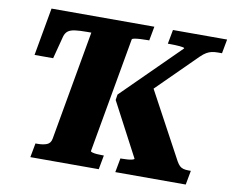

<svg xmlns="http://www.w3.org/2000/svg" viewBox="-78 -810 1098 909"><g transform="rotate(10 471.5 -355.0)"><path d="M530.4 0 543 -68H550.8Q563.8 -68 577.1 -69Q590.4 -70 599.5 -72.5Q608.6 -75 609.2 -78L472.8 -336.8L477 -363.4L749.6 -633.2Q750.2 -636.2 743.8 -637.7Q737.4 -639.2 726.8 -640.1Q716.2 -641 704.2 -641.5Q692.2 -642 680 -642H669.8L682.4 -710H942.8L930.2 -642H911.2Q894.4 -642 881.4 -639.2Q868.4 -636.4 856.1 -629.2Q843.8 -622 829 -607.6L572 -353L623.6 -451.4L812.6 -101Q820 -88.2 827.2 -81.2Q834.4 -74.2 844.7 -71.1Q855 -68 869.8 -68H881.6L869 0ZM304 -630.6H283.4Q248.2 -630.6 225.9 -627.6Q203.6 -624.6 192 -615.5Q180.4 -606.4 175.4 -588.8L147 -480H57.6L98.6 -710H593L580.4 -642H570.2Q553.6 -642 537.2 -641Q520.8 -640 509.8 -638Q498.8 -636 497.8 -632L399.6 -78Q399.6 -75 408 -72.5Q416.4 -70 429.2 -69Q442 -68 455 -68H463.4L450.8 0H122L134.6 -68H145Q171.2 -68 189 -75Q206.8 -82 210.8 -104Z"/></g></svg>

Font: Roboto Serif 20pt
Style: Italic
Weight: 400
Italic angle: -10°
Designer: Greg Gazdowicz
Foundry: Commercial Type
Version: Version 1.008